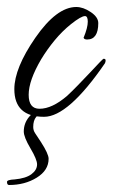

<svg xmlns="http://www.w3.org/2000/svg" viewBox="-46 -323 322 549"><path d="M80 11Q-5 11 -5 -68Q-5 -128 55 -215Q116 -303 172 -303Q192 -303 213.5 -288.5Q235 -274 235 -257Q235 -210 203 -210Q195 -210 193 -215Q205 -244 205 -261Q205 -277 197 -277Q186 -277 157 -254Q132 -234 110.5 -208Q89 -182 72 -154Q36 -93 36 -52Q36 -12 67 -12Q103 -12 146 -49Q160 -62 176 -78.5Q192 -95 211 -115Q248 -155 250 -155Q256 -155 256 -150.5Q256 -146 254 -142Q149 11 80 11ZM-20 206Q-26 206 -26 197Q-26 191 -4 190Q28 187 44 175Q60 163 60 147Q60 133 41 101Q22 69 22 53Q22 30 36.5 12Q51 -6 74 -6Q83 -6 83 -1Q49 3 49 40Q49 50 54.5 58Q60 66 71 83Q93 117 93 131Q93 164 59 185Q25 206 -20 206Z"/></svg>

Font: Qwigley
Style: Regular
Weight: 400
Designer: Robert E. Leuschke
Foundry: Robert E. Leuschke
Version: Version 1.010; ttfautohint (v1.8.3)